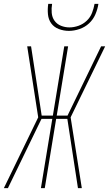

<svg xmlns="http://www.w3.org/2000/svg" viewBox="-28 -975 565 995"><path d="M-8 0 170 -367 113 -735H133L188 -376H246L305 -735H325L266 -376H322L496 -735H517L338 -367L396 0H376L321 -359H263L204 0H184L243 -359H187L13 0ZM329 -815Q302 -815 277 -824.5Q252 -834 237.5 -854Q223 -874 220.5 -901Q218 -928 222 -955H242Q238 -932 240 -908.5Q242 -885 254.5 -867.5Q267 -850 288 -841.5Q309 -833 332 -833Q355 -833 379 -841.5Q403 -850 421.5 -867.5Q440 -885 449 -908.5Q458 -932 462 -955H482Q478 -928 466.5 -901Q455 -874 433.5 -854Q412 -834 384 -824.5Q356 -815 329 -815Z"/></svg>

Font: Iosevka Thin Oblique
Style: Regular
Weight: 100
Italic angle: -9°
Monospace: yes
Designer: Belleve Invis
Foundry: Belleve Invis
Version: Version 32.5.0; ttfautohint (v1.8.4)